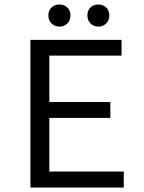

<svg xmlns="http://www.w3.org/2000/svg" viewBox="-20 -833 640 853"><path d="M417 -714.8Q396 -714.8 381.8 -729Q368.2 -743.2 368.2 -764.6Q368.2 -786.1 381.8 -799.8Q395.5 -813.5 417 -813Q438 -813 452.1 -799.3Q465.8 -786.1 465.8 -764.6Q465.8 -743.2 452.1 -729Q438.5 -714.8 417 -714.8ZM244.6 -813Q265.6 -813 279.3 -799.3Q293 -786.1 293 -764.6Q293 -743.2 279.3 -729Q265.6 -714.8 244.6 -714.8Q223.1 -714.8 209 -729Q194.8 -743.2 194.8 -764.6Q194.8 -786.1 209 -799.8Q223.1 -813.5 244.6 -813ZM115.2 0V-655.8H520V-585.9H199.2V-379.9H470.2V-309.1H199.2V-70.8H529.8V0Z"/></svg>

Font: SourceCodePro-Regular
Style: Regular
Weight: 400
Monospace: yes
Designer: Paul D. Hunt
Foundry: Adobe Systems Incorporated
Version: Version 1.009;PS 1.000;hotconv 1.0.70;makeotf.lib2.5.5900